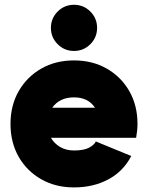

<svg xmlns="http://www.w3.org/2000/svg" viewBox="-20 -778 626 812"><path d="M385.3 -179.7 535.2 -118.2Q501.5 -53.2 438 -19.3Q374.5 14.6 293 14.6Q214.8 14.6 154.1 -20Q93.3 -54.7 58.8 -115.2Q24.4 -175.8 24.4 -253.9Q24.4 -332 59.1 -392.6Q93.8 -453.1 154.3 -487.8Q214.8 -522.5 293 -522.5Q371.1 -522.5 431.6 -487.8Q492.2 -453.1 526.9 -392.6Q561.5 -332 561.5 -253.9Q561.5 -238.8 559.8 -224.1Q558.1 -209.5 555.7 -195.3H195.3Q209.5 -170.9 234.6 -156.2Q259.8 -141.6 293 -141.6Q335 -141.6 356.9 -153.6Q378.9 -165.5 385.3 -179.7ZM293 -366.2Q231.9 -366.2 200.7 -322.3H381.8Q353 -366.2 293 -366.2ZM195.3 -660.2Q195.3 -700.7 223.9 -729.2Q252.4 -757.8 293 -757.8Q333.5 -757.8 362.1 -729.2Q390.6 -700.7 390.6 -660.2Q390.6 -619.6 362.1 -591.1Q333.5 -562.5 293 -562.5Q252.4 -562.5 223.9 -591.1Q195.3 -619.6 195.3 -660.2Z"/></svg>

Font: Giphurs Black
Style: Regular
Weight: 900
Version: Version 0.920; ttfautohint (v1.8.4.7-5d5b)